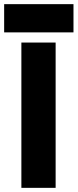

<svg xmlns="http://www.w3.org/2000/svg" viewBox="-36 -905 374 925"><path d="M67 -700H232V0H67ZM-16 -885H318V-749H-16Z"/></svg>

Font: Oak Sans ExtraBold
Style: Regular
Weight: 800
Designer: Erik Kennedy, Walven
Foundry: Erik Kennedy, Walven
Version: Version 1.000